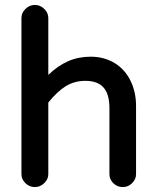

<svg xmlns="http://www.w3.org/2000/svg" viewBox="-20 -746 635 779"><path d="M67 -39V-673Q67 -694 83.5 -710Q100 -726 121 -726Q143 -726 159.5 -710Q176 -694 176 -673V-442Q214 -479 256 -497.5Q298 -516 348 -516Q403 -516 447 -489Q488 -463 510 -417.5Q532 -372 532 -316V-39Q532 -19 516 -3Q500 13 478 13Q456 13 440 -2.5Q424 -18 424 -39V-307Q424 -364 400 -391Q376 -418 326 -418Q283 -418 248 -397Q213 -376 176 -330V-39Q176 -19 159.5 -3Q143 13 121 13Q99 13 83 -3Q67 -19 67 -39Z"/></svg>

Font: 寒蝉全圆体 Bold
Style: Regular
Weight: 700
Designer: Warren2060
      Designed by Motoya company      

      [Varela Round]
      Joe Prince(Latin component); Avraham Cornf
Foundry: ChillType
Version: Version 3.200